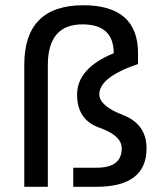

<svg xmlns="http://www.w3.org/2000/svg" viewBox="-20 -717 622 737"><path d="M73.2 0V-468.3Q73.2 -696.8 299.8 -696.8Q509.8 -696.8 509.8 -512.7V-471.2Q361.3 -420.9 361.3 -355Q361.3 -310.5 451.9 -275.6Q542.5 -240.7 542.5 -147.5Q542.5 0 350.1 0H261.2V-73.2H351.1Q447.3 -73.2 447.3 -147.5Q447.3 -196.8 361.6 -226.8Q275.9 -256.8 275.9 -353.5Q275.9 -455.1 416.5 -512.7Q416.5 -623.5 296.4 -623.5Q163.6 -623.5 163.6 -466.8V0Z"/></svg>

Font: Sansation
Style: Regular
Weight: 400
Designer: Bernd Montag
Version: Version 1.301